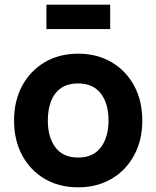

<svg xmlns="http://www.w3.org/2000/svg" viewBox="-20 -784 667 819"><path d="M178 -660V-764H450V-660ZM313 15Q231.5 15 170 -21.5Q108.5 -58 74.2 -122.2Q40 -186.5 40 -270Q40 -354.5 75 -418.8Q110 -483 171.5 -519Q233 -555 313 -555Q394.5 -555 456.2 -518.5Q518 -482 552.5 -417.8Q587 -353.5 587 -270Q587 -186 552.2 -121.8Q517.5 -57.5 455.8 -21.2Q394 15 313 15ZM313 -112Q378.5 -112 410.8 -156.2Q443 -200.5 443 -270Q443 -342 410.2 -385Q377.5 -428 313 -428Q268.5 -428 240 -408Q211.5 -388 197.8 -352.5Q184 -317 184 -270Q184 -197.5 216.8 -154.8Q249.5 -112 313 -112Z"/></svg>

Font: Manrope ExtraLight ExtraBold
Style: Regular
Weight: 800
Version: Version 4.504